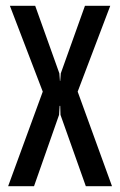

<svg xmlns="http://www.w3.org/2000/svg" viewBox="-20 -640 414 660"><path d="M8 0 127 -325 14 -620H101L184 -388L186 -362H187L189 -388L272 -620H359L247 -325L365 0H275L188 -245L187 -276H185L183 -245L97 0Z"/></svg>

Font: Smooch Sans Thin SemiBold
Style: Regular
Weight: 600
Version: Version 1.010